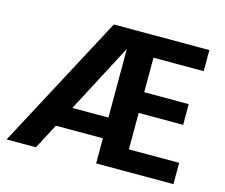

<svg xmlns="http://www.w3.org/2000/svg" viewBox="-99 -833 1135 967"><g transform="rotate(15 468.5 -349.5)"><path d="M617 -589V-409H849V-301H617V-111H879V0H476V-131H231L162 0H9L381 -699H879V-589ZM476 -239V-597L288 -239Z"/></g></svg>

Font: Fz Poppins SemBd
Style: Regular
Weight: 600
Designer: Ninad Kale (Devanagari), Jonny Pinhorn (Latin)
Foundry: Indian Type Foundry
Version: Vit hóa bi Vntype.Com & FontZin.Com